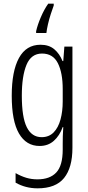

<svg xmlns="http://www.w3.org/2000/svg" viewBox="-20 -786 482 1047"><path d="M201 -542Q247 -542 276 -517.5Q305 -493 321 -453H325L331 -532H375V20Q375 128 329.5 184.5Q284 241 185 241Q119 241 65 210V158Q95 175 123.5 183.5Q152 192 184 192Q252 192 287 154.5Q322 117 322 30V-2Q322 -21 322.5 -43.5Q323 -66 325 -93H322Q305 -46 273.5 -18Q242 10 196 10Q123 10 83.5 -58Q44 -126 44 -264Q44 -398 83.5 -470Q123 -542 201 -542ZM209 -494Q150 -494 124.5 -432.5Q99 -371 99 -264Q99 -147 126 -92.5Q153 -38 207 -38Q247 -38 272.5 -64Q298 -90 310 -134.5Q322 -179 322 -233V-300Q322 -389 295.5 -441.5Q269 -494 209 -494ZM273 -756Q266 -737 257 -709.5Q248 -682 241.5 -653.5Q235 -625 233 -606H177V-616Q185 -651 203 -693Q221 -735 243 -766H273Z"/></svg>

Font: Noto Sans Tamil ExtraCondensed Light
Style: Regular
Weight: 300
Width: 2
Designer: Jelle Bosma - Monotype Design Team
Foundry: Monotype Imaging Inc.
Version: Version 2.004; ttfautohint (v1.8.4.7-5d5b)